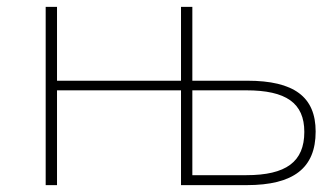

<svg xmlns="http://www.w3.org/2000/svg" viewBox="-20 -539 978 559"><path d="M113 0H146V-276H507V0H698C835 0 899 -50 899 -156C899 -257 836 -304 700 -304H540V-519H507V-304H146V-519H113ZM697 -29H540V-276H697C813 -276 866 -239 866 -155C866 -68 813 -29 697 -29Z"/></svg>

Font: Chess Sans ExtraLight
Style: Regular
Weight: 275
Designer: Wolf Bōese
Foundry: Wolf Bōese
Version: Version 7.223;Glyphs 3.3 (3306)